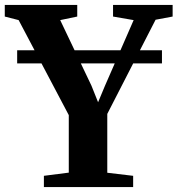

<svg xmlns="http://www.w3.org/2000/svg" viewBox="-38 -763 724 783"><path d="M242.5 -59V-293.5L38 -681L-18.5 -695.5V-743H277V-695.5L207.5 -681L335 -413.5L362 -346L390 -413L507 -681L423 -695.5V-743H666V-695.5L596.5 -682.5L399.5 -298.5V-58.5L505 -46V0H141V-46ZM622.5 -558V-504.5H32V-558Z"/></svg>

Font: Merriweather 60pt
Style: Bold
Weight: 700
Version: Version 2.100